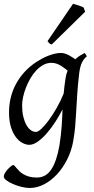

<svg xmlns="http://www.w3.org/2000/svg" viewBox="-22 -732 487 997"><path d="M165 -46.9Q175.3 -46.9 192.9 -63.2Q210.4 -79.6 230.7 -106.9Q251 -134.3 271.7 -170.4Q292.5 -206.5 308.6 -246.1Q310.5 -264.6 312.7 -284.9Q314.9 -305.2 318.8 -328.1Q320.3 -338.4 323 -347.7Q325.7 -356.9 329.1 -365.2Q321.8 -371.1 313 -377.9Q304.2 -384.8 293.7 -391.1Q283.2 -397.5 271 -401.6Q258.8 -405.8 245.1 -405.8Q222.7 -405.8 202.6 -394.8Q182.6 -383.8 165.8 -365.7Q148.9 -347.7 135.5 -324.5Q122.1 -301.3 112.5 -276.6Q103 -252 97.9 -228Q92.8 -204.1 92.8 -185.1Q92.8 -153.3 98.6 -127.9Q104.5 -102.5 114.3 -84.5Q124 -66.4 137.2 -56.6Q150.4 -46.9 165 -46.9ZM429.2 -439.9Q412.6 -426.3 403.1 -406.2Q393.6 -386.2 389.2 -351.1Q382.3 -293 379.2 -245.1Q376 -197.3 373.8 -155.5Q371.6 -113.8 368.4 -75.9Q365.2 -38.1 358.4 -0.5Q349.6 50.3 327.4 94.7Q305.2 139.2 274.7 172.4Q244.1 205.6 207.3 224.9Q170.4 244.1 132.3 244.1Q111.8 244.1 88.1 238Q64.5 231.9 44.4 223.1Q24.4 214.4 11 204.1Q-2.4 193.8 -2.4 185.1Q-2.4 176.8 3.9 166.3Q10.3 155.8 18.6 146.7Q26.9 137.7 34.9 131.3Q43 125 46.4 125Q50.3 125 54.4 129.9Q58.6 134.8 64.7 141.8Q70.8 148.9 79.3 157.5Q87.9 166 100.1 173.1Q112.3 180.2 129.4 185.1Q146.5 189.9 169.4 189.9Q216.8 189.9 244.6 147.5Q272.5 105 286.6 23.4Q291 -3.9 293.7 -28.1Q296.4 -52.2 298.1 -75Q299.8 -97.7 300.8 -119.4Q301.8 -141.1 302.7 -164.1Q287.1 -133.3 266.4 -100.8Q245.6 -68.4 222.4 -41.5Q199.2 -14.6 175.3 2.7Q151.4 20 129.9 20Q113.8 20 95.5 10.7Q77.1 1.5 61.3 -18.8Q45.4 -39.1 35.2 -71Q24.9 -103 24.9 -148.9Q24.9 -187.5 33.7 -224.4Q42.5 -261.2 60.3 -294.7Q78.1 -328.1 105 -357.7Q131.8 -387.2 168 -411.1Q181.6 -419.9 197.3 -428.2Q212.9 -436.5 229.5 -442.9Q246.1 -449.2 262.5 -453.1Q278.8 -457 293.9 -457Q304.7 -457 314.9 -453.9Q325.2 -450.7 334.7 -445.8Q344.2 -440.9 352.8 -435.1Q361.3 -429.2 369.1 -424.3Q380.4 -435.1 392.8 -442.9Q405.3 -450.7 418 -457L429.2 -439.9ZM419.9 -670.9 246.6 -501Q238.8 -502.9 235.1 -506.3Q231.4 -509.8 224.6 -518.1L357.4 -712.4Q362.3 -710.9 369.9 -708.7Q377.4 -706.5 385.7 -703.9Q394 -701.2 401.4 -698.2Q408.7 -695.3 412.6 -692.9Z"/></svg>

Font: Gentium
Style: Italic
Weight: 400
Italic angle: -7°
Designer: J. Victor Gaultney
Version: Version 1.02; 2005; OFL release